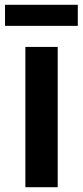

<svg xmlns="http://www.w3.org/2000/svg" viewBox="-20 -782 347 802"><path d="M1 -674V-762H305V-674ZM86 0V-586H221V0Z"/></svg>

Font: Ruda ExtraBold
Style: Regular
Weight: 800
Designer: Mariela Monsalve and Angelina Sanchez
Foundry: Mariela Monsalve and Angelina Sanchez
Version: Version 2.000